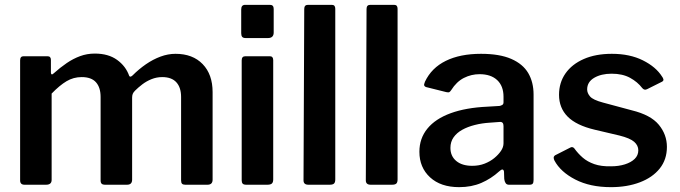

<svg xmlns="http://www.w3.org/2000/svg" viewBox="-20 -762 2806 792"><path d="M81 0Q63 0 63 -18V-513Q63 -530 77 -530H176Q190 -530 190 -515V-463Q190 -457 193 -455.5Q196 -454 201 -459Q229 -484 255.5 -502Q282 -520 310.5 -530.5Q339 -541 371 -541Q427 -541 463 -515Q499 -489 513 -449Q515 -445 519 -446Q523 -447 527 -451Q553 -477 582 -497Q611 -517 642 -528.5Q673 -540 704 -540Q775 -540 816 -497.5Q857 -455 857 -382V-21Q857 0 836 0H744Q735 0 731 -4Q727 -8 727 -18V-362Q727 -401 707.5 -422.5Q688 -444 649 -444Q626 -444 605 -435.5Q584 -427 567 -414Q550 -401 537 -388Q530 -381 527.5 -374.5Q525 -368 525 -359V-21Q525 0 504 0H412Q404 0 399.5 -4Q395 -8 395 -18V-362Q395 -401 376 -422.5Q357 -444 317 -444Q283 -444 254.5 -427Q226 -410 193 -376V-20Q193 0 170 0H81Z M1107 -22Q1107 -10 1101.5 -5Q1096 0 1083 0H996Q985 0 981 -4.5Q977 -9 977 -18V-513Q977 -530 992 -530H1093Q1107 -530 1107 -514ZM1109 -628Q1109 -605 1085 -605H994Q983 -605 979 -610Q975 -615 975 -625V-723Q975 -742 991 -742H1094Q1109 -742 1109 -725Z M1363 -22Q1363 -10 1358 -5Q1353 0 1340 0H1252Q1232 0 1232 -18L1235 -725Q1235 -742 1250 -742H1349Q1363 -742 1363 -726Z M1620 -22Q1620 -10 1615 -5Q1610 0 1597 0H1509Q1489 0 1489 -18L1492 -725Q1492 -742 1507 -742H1606Q1620 -742 1620 -726Z M2039 -55Q2006 -25 1965.5 -7.5Q1925 10 1874 10Q1798 10 1754 -30.5Q1710 -71 1710 -136Q1710 -191 1743 -231.5Q1776 -272 1839 -295Q1902 -318 1991 -322L2041 -325Q2046 -326 2051.5 -329Q2057 -332 2057 -340V-363Q2057 -407 2031 -431.5Q2005 -456 1958 -456Q1924 -456 1893.5 -440.5Q1863 -425 1841 -390Q1837 -384 1833.5 -382Q1830 -380 1821 -382L1737 -403Q1732 -405 1730 -409Q1728 -413 1733 -425Q1760 -482 1819 -511Q1878 -540 1964 -540Q2041 -540 2089 -519Q2137 -498 2159 -460.5Q2181 -423 2181 -372V-20Q2181 -9 2177.5 -4.5Q2174 0 2164 0H2079Q2070 0 2065.5 -7Q2061 -14 2060 -24L2059 -54Q2056 -71 2039 -55ZM2057 -242Q2057 -260 2042 -259L2001 -256Q1968 -254 1938.5 -246.5Q1909 -239 1886.5 -226.5Q1864 -214 1851 -195.5Q1838 -177 1838 -152Q1838 -118 1862 -98Q1886 -78 1928 -78Q1956 -78 1979 -87Q2002 -96 2019 -110Q2036 -124 2046.5 -139.5Q2057 -155 2057 -171V-242Z M2629 -399Q2610 -424 2579 -441Q2548 -458 2503 -458Q2460 -458 2431 -441Q2402 -424 2402 -393Q2402 -378 2414 -364Q2426 -350 2467 -339L2586 -307Q2664 -288 2697.5 -247.5Q2731 -207 2731 -156Q2731 -104 2701.5 -67Q2672 -30 2619.5 -10Q2567 10 2500 10Q2414 10 2353 -21.5Q2292 -53 2267 -100Q2264 -106 2264 -111.5Q2264 -117 2269 -121L2328 -151Q2336 -156 2341 -155Q2346 -154 2349 -150Q2364 -129 2383.5 -112Q2403 -95 2431.5 -85Q2460 -75 2501 -76Q2532 -76 2557.5 -84Q2583 -92 2598 -106.5Q2613 -121 2613 -142Q2613 -162 2596 -177Q2579 -192 2535 -203L2433 -227Q2357 -245 2321.5 -281Q2286 -317 2286 -371Q2286 -421 2312.5 -459Q2339 -497 2388 -518.5Q2437 -540 2504 -540Q2578 -540 2632 -513Q2686 -486 2711 -446Q2715 -441 2716.5 -435Q2718 -429 2711 -425L2649 -394Q2643 -391 2638 -392.5Q2633 -394 2629 -399Z"/></svg>

Font: Libre Franklin SemiBold
Style: Regular
Weight: 600
Designer: Pablo Impallari, Rodrigo Fuenzalida, Nhung Nguyen
Foundry: Impallari Type
Version: Version 3.000